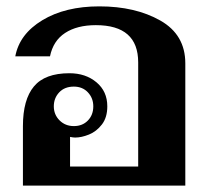

<svg xmlns="http://www.w3.org/2000/svg" viewBox="-20 -583 659 603"><path d="M52 -187Q52 -270 86.5 -311.5Q121 -353 198 -353Q249 -353 283 -324.5Q317 -296 317 -249Q317 -214 300 -192Q283 -170 259.5 -160.5Q236 -151 216 -151Q210 -151 200 -153V-60H414V-387Q414 -504 281 -504Q222 -504 184.5 -479.5Q147 -455 137 -406H28Q41 -476 113 -519.5Q185 -563 292 -563Q405 -563 483.5 -518.5Q562 -474 562 -384V0H52ZM273 -249Q273 -275 256 -293Q239 -311 212 -311Q183 -311 166 -293Q149 -275 149 -249Q149 -223 167 -205Q185 -187 212 -187Q239 -187 256 -204.5Q273 -222 273 -249Z"/></svg>

Font: Taviraj SemiBold
Style: Regular
Weight: 600
Designer: Katatrad Team
Foundry: CadsonDemak
Version: Version 1.001